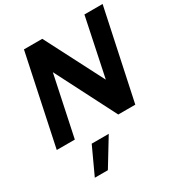

<svg xmlns="http://www.w3.org/2000/svg" viewBox="-223 -853 1217 1298"><g transform="rotate(-30 385.0 -204.5)"><path d="M8 0ZM156 -700H299L533 -246L628 -700H770L621 0H488L248 -469L149 0H8ZM234 81H367L239 291H137Z"/></g></svg>

Font: Rosa Sans
Style: Bold Italic
Weight: 700
Italic angle: -12°
Designer: Pentagram / MCKL
Foundry: Pentagram / MCKL
Version: Version 1.005;September 16, 2019;FontCreator 11.5.0.2425 64-